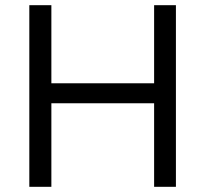

<svg xmlns="http://www.w3.org/2000/svg" viewBox="-20 -720 791 740"><path d="M574 -322H178V0H93V-700H178V-399H574V-700H658V0H574Z"/></svg>

Font: Oak Sans
Style: Regular
Weight: 400
Designer: Erik Kennedy, Walven
Foundry: Erik Kennedy, Walven
Version: Version 1.000